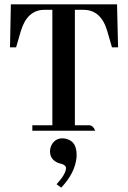

<svg xmlns="http://www.w3.org/2000/svg" viewBox="-20 -606 594 890"><path d="M420.9 0Q413.1 -23.4 394.5 -25.4H327.1V-560.5H368.2Q449.2 -559.6 477.5 -460.9L499 -386.7H527.3L522.5 -585.9H30.3L26.4 -386.7H54.7L76.2 -460.9Q105.5 -559.6 184.6 -560.5H222.7V-25.4H129.9V0ZM335 110.4Q335 52.7 292 39.1Q281.2 35.2 269.5 35.2Q234.4 35.2 217.8 68.4Q211.9 82 211.9 95.7Q211.9 132.8 248 148.4Q254.9 151.4 260.7 152.3Q285.2 158.2 286.1 172.9Q285.2 201.2 242.2 248L263.7 263.7Q328.1 196.3 335 122.1Q335 115.2 335 110.4Z"/></svg>

Font: Abhaya Libre SemiBold
Style: Regular
Weight: 600
Designer: Pushpananda Ekanayake, Sol Matas, Pathum Egodawatta
Foundry: Mooniak
Version: Version 1.050 ; ttfautohint (v1.6)